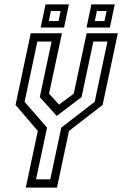

<svg xmlns="http://www.w3.org/2000/svg" viewBox="-20 -851 554 871"><path d="M97 0 151.5 -257 50.5 -375 119.5 -700H261L202.5 -426L248 -376.5L314.5 -426L373 -700H514.5L445.5 -375L293 -257L238.5 0ZM143.5 -37.5H208L258 -272L409.5 -389L467.5 -662.5H403.5L350 -410.5L238.5 -326H236.5L160.5 -410.5L214 -662.5H149.5L91.5 -389L193.5 -272ZM372.5 -726 394.5 -831H500.5L478.5 -726ZM164.5 -726 186.5 -831H292.5L270.5 -726ZM201.5 -755.5H245.5L255 -801H211ZM410 -755.5H454L463.5 -801H419.5Z"/></svg>

Font: Tourney Condensed Regular
Style: Italic
Weight: 400
Width: 3
Italic angle: -12°
Designer: Tyler Finck
Foundry: Etcetera Type Co
Version: Version 1.010; ttfautohint (v1.8.3)